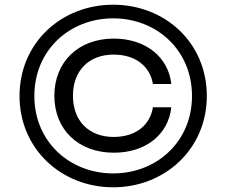

<svg xmlns="http://www.w3.org/2000/svg" viewBox="-20 -783 962 816"><path d="M461 13C681 13 859 -150 859 -375C859 -602 681 -763 461 -763C242 -763 63 -602 63 -375C63 -150 241 13 461 13ZM461 -46C276 -46 126 -181 126 -375C126 -570 276 -705 461 -705C646 -705 796 -570 796 -375C796 -181 646 -46 461 -46ZM630 -327C617 -249 555 -201 463 -201C357 -201 290 -270 290 -376C290 -482 357 -551 463 -551C554 -551 617 -503 630 -426H708C696 -541 598 -619 464 -619C313 -619 211 -520 211 -376C211 -232 313 -134 464 -134C600 -134 696 -212 708 -327Z"/></svg>

Font: Bounded Light
Style: Regular
Weight: 300
Designer: Vlad Churkin
Version: Version 3.0